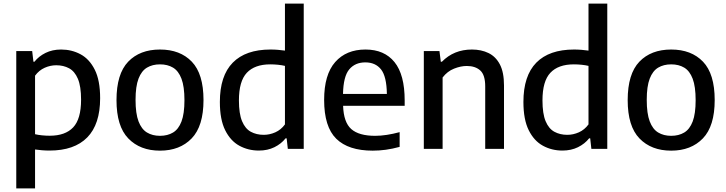

<svg xmlns="http://www.w3.org/2000/svg" viewBox="-20 -828 4038 1068"><path d="M70.5 220V-544H159L166 -484.5H171.5Q195.5 -515 233.5 -533.8Q271.5 -552.5 320 -552.5Q379 -552.5 428.2 -526Q477.5 -499.5 507.2 -440.2Q537 -381 537 -282Q537 -136.5 465.2 -63.5Q393.5 9.5 255.5 9.5Q234.5 9.5 213.5 7.8Q192.5 6 175 3.5V220ZM256.5 -73Q343 -73 387 -119.5Q431 -166 431 -273.5Q431 -348 413.2 -389.8Q395.5 -431.5 364.2 -448.2Q333 -465 293 -465Q260 -465 228.5 -451Q197 -437 175 -407V-81.5Q191.5 -77.5 213.5 -75.2Q235.5 -73 256.5 -73Z M870 10Q759.5 10 693.8 -57.8Q628 -125.5 628 -271Q628 -417 693 -484.8Q758 -552.5 870 -552.5Q982 -552.5 1047 -484.8Q1112 -417 1112 -271.5Q1112 -126.5 1046.2 -58.2Q980.5 10 870 10ZM870 -72.5Q912 -72.5 942.5 -90.8Q973 -109 989.5 -152.2Q1006 -195.5 1006 -270.5Q1006 -346.5 989.5 -390Q973 -433.5 942.5 -451.8Q912 -470 870 -470Q828 -470 797.5 -451.8Q767 -433.5 750.5 -390.5Q734 -347.5 734 -272.5Q734 -196.5 750.5 -153Q767 -109.5 797.5 -91Q828 -72.5 870 -72.5Z M1420 9.5Q1360.5 9.5 1311.2 -17.5Q1262 -44.5 1232.5 -103.8Q1203 -163 1203 -261Q1203 -406.5 1274.8 -479.5Q1346.5 -552.5 1484.5 -552.5Q1505.5 -552.5 1526.5 -550.8Q1547.5 -549 1565 -546.5V-808H1669.5V0H1581L1574.5 -58.5H1568.5Q1544.5 -28 1506.5 -9.2Q1468.5 9.5 1420 9.5ZM1447 -78Q1480 -78 1511.5 -92Q1543 -106 1565 -136V-461.5Q1548.5 -465.5 1526.5 -467.8Q1504.5 -470 1483.5 -470Q1397 -470 1353 -423.2Q1309 -376.5 1309 -269.5Q1309 -195.5 1326.5 -153.8Q1344 -112 1375.2 -95Q1406.5 -78 1447 -78Z M2053.5 10Q1918 10 1850.5 -56.2Q1783 -122.5 1783 -272Q1783 -413 1844.5 -482.8Q1906 -552.5 2013 -552.5Q2118 -552.5 2174.5 -482.5Q2231 -412.5 2231 -269.5V-239.5H1888.5Q1891.5 -147.5 1934 -110Q1976.5 -72.5 2067 -72.5Q2098 -72.5 2132 -77.8Q2166 -83 2203 -93V-11Q2162.5 0 2126 5Q2089.5 10 2053.5 10ZM2012 -481Q1955.5 -481 1922.8 -442.2Q1890 -403.5 1888 -305.5H2132Q2130.5 -403 2099.5 -442Q2068.5 -481 2012 -481Z M2337.5 0V-544H2424.5L2432 -484.5H2438Q2504.5 -552.5 2605 -552.5Q2657 -552.5 2697.2 -533Q2737.5 -513.5 2760.5 -469.8Q2783.5 -426 2783.5 -353V0H2679V-347.5Q2679 -411 2651.5 -436Q2624 -461 2576.5 -461Q2543 -461 2505.8 -446.2Q2468.5 -431.5 2442 -397V0Z M3108.5 9.5Q3049 9.5 2999.8 -17.5Q2950.5 -44.5 2921 -103.8Q2891.5 -163 2891.5 -261Q2891.5 -406.5 2963.2 -479.5Q3035 -552.5 3173 -552.5Q3194 -552.5 3215 -550.8Q3236 -549 3253.5 -546.5V-808H3358V0H3269.5L3263 -58.5H3257Q3233 -28 3195 -9.2Q3157 9.5 3108.5 9.5ZM3135.5 -78Q3168.5 -78 3200 -92Q3231.5 -106 3253.5 -136V-461.5Q3237 -465.5 3215 -467.8Q3193 -470 3172 -470Q3085.5 -470 3041.5 -423.2Q2997.5 -376.5 2997.5 -269.5Q2997.5 -195.5 3015 -153.8Q3032.5 -112 3063.8 -95Q3095 -78 3135.5 -78Z M3713.5 10Q3603 10 3537.2 -57.8Q3471.5 -125.5 3471.5 -271Q3471.5 -417 3536.5 -484.8Q3601.5 -552.5 3713.5 -552.5Q3825.5 -552.5 3890.5 -484.8Q3955.5 -417 3955.5 -271.5Q3955.5 -126.5 3889.8 -58.2Q3824 10 3713.5 10ZM3713.5 -72.5Q3755.5 -72.5 3786 -90.8Q3816.5 -109 3833 -152.2Q3849.5 -195.5 3849.5 -270.5Q3849.5 -346.5 3833 -390Q3816.5 -433.5 3786 -451.8Q3755.5 -470 3713.5 -470Q3671.5 -470 3641 -451.8Q3610.5 -433.5 3594 -390.5Q3577.5 -347.5 3577.5 -272.5Q3577.5 -196.5 3594 -153Q3610.5 -109.5 3641 -91Q3671.5 -72.5 3713.5 -72.5Z"/></svg>

Font: Encode Sans Md
Style: Regular
Weight: 500
Designer: Multiple Designers
Foundry: Impallari Type
Version: Version 3.002; ttfautohint (v1.8.3) -l 8 -r 50 -G 200 -x 14 